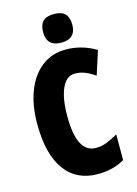

<svg xmlns="http://www.w3.org/2000/svg" viewBox="-138 -1077 784 1095"><g transform="rotate(-15 253.5 -529.5)"><path d="M320 -644Q270 -644 243 -584Q216 -524 216 -420Q216 -203 328 -203Q363 -203 395 -216Q427 -229 459 -248V-96Q391 -56 301 -56Q174 -56 106.5 -150Q39 -244 39 -421Q39 -531 71 -614Q103 -697 163 -743.5Q223 -790 305 -790Q399 -790 483 -740L438 -600Q410 -620 381 -632Q352 -644 320 -644ZM293 -1003Q338 -1003 358.5 -981.5Q379 -960 379 -918Q379 -834 293 -834Q207 -834 207 -918Q207 -961 227.5 -982Q248 -1003 293 -1003Z"/></g></svg>

Font: Noto Sans Malayalam UI ExtraCondensed Black
Style: Regular
Weight: 900
Width: 2
Designer: Jelle Bosma - Monotype Design Team
Foundry: Monotype Imaging Inc.
Version: Version 2.104; ttfautohint (v1.8.4.7-5d5b)